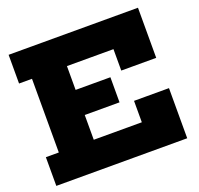

<svg xmlns="http://www.w3.org/2000/svg" viewBox="-131 -909 1091 1053"><g transform="rotate(-20 414.0 -382.5)"><path d="M506 -458.5V-312H202V-458.5ZM583.5 -292.5H787.5V0H23.5V-167.5H99V-597.5H23.5V-765H778.5V-472.5H574.5V-597.5H303V-167.5H583.5Z"/></g></svg>

Font: Hepta Slab ExtraBold
Style: Regular
Weight: 800
Designer: Michael LaGattuta
Foundry: Michael LaGattuta
Version: Version 1.102